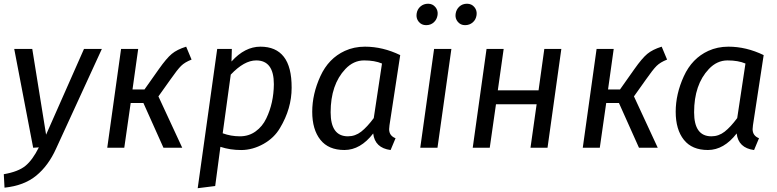

<svg xmlns="http://www.w3.org/2000/svg" viewBox="-29 -788 4143 1024"><path d="M514.2 -526.9 270 4.9Q229 95.7 164.1 148.9Q99.1 202.1 -4.9 212.9L-8.8 141.1Q68.4 127.9 106.7 96.4Q145 64.9 178.2 -2L147.9 0L46.9 -526.9H143.1L216.8 -69.8L418.9 -526.9Z M963.9 -539.1 992.7 -470.2Q956.5 -456.1 936.8 -436.5Q917 -417 879.9 -363.8L815.9 -273.9L942.9 0H842.8L735.8 -238.8H668L633.8 0H543L616.7 -526.9H708L677.7 -311H741.7L817.9 -418.9Q858.9 -477.1 887 -500.5Q915 -523.9 963.9 -539.1Z M1337.4 -465.8Q1273.4 -465.8 1201.7 -390.1L1158.7 -77.1Q1202.6 -61 1250.5 -61Q1298.3 -61 1334.5 -87.4Q1370.6 -113.3 1391.1 -156.2Q1430.7 -238.3 1431.6 -338.9Q1431.6 -465.8 1337.4 -465.8ZM1526.4 -319.8Q1526.4 -209 1464.4 -105.5Q1433.6 -52.7 1376.5 -20.5Q1318.8 11.7 1258.3 12.2Q1197.8 12.2 1146.5 -4.9L1118.7 204.1L1025.4 215.8L1129.4 -526.9H1207.5L1205.6 -460Q1276.9 -539.1 1359.9 -539.1Q1442.9 -539.1 1484.9 -484.9Q1526.9 -430.7 1526.4 -319.8Z M1813 -419.9Q1734.4 -336.9 1734.4 -189Q1734.4 -61 1826.7 -61Q1865.7 -61 1897.5 -85.9Q1929.2 -110.8 1964.4 -158.2L2008.3 -449.2Q1969.2 -465.8 1912.8 -465.8Q1856.4 -465.8 1813 -419.9ZM1917.5 -539.1Q2012.7 -539.1 2105.5 -494.1L2048.3 -120.1Q2046.4 -104 2046.4 -99.1Q2046.4 -64 2080.6 -50.8L2054.2 12.2Q1970.2 1 1961.4 -76.2Q1893.6 11.7 1808.3 12Q1723.1 12.2 1679.7 -42.5Q1636.2 -97.2 1636.2 -191.9Q1636.2 -286.6 1679.7 -381.6Q1723.1 -476.6 1810.1 -516.6Q1858.9 -539.1 1917.5 -539.1Z M2304.2 0H2212.4L2286.1 -526.9H2378.4ZM2420.9 -752.9Q2437.5 -768.1 2461.9 -768.1Q2486.3 -768.1 2501.2 -750Q2516.1 -731.9 2512.7 -707.5Q2509.3 -683.1 2492.2 -668.5Q2475.1 -653.8 2451.2 -653.8Q2427.2 -653.8 2412.4 -671.9Q2397.5 -689.9 2400.9 -713.9Q2404.3 -737.8 2420.9 -752.9ZM2213.4 -753.4Q2230.5 -768.1 2254.4 -768.1Q2278.3 -768.1 2293.2 -750Q2308.1 -731.9 2304.7 -708Q2301.3 -684.1 2284.7 -668.9Q2268.1 -653.8 2243.7 -653.8Q2219.2 -653.8 2204.3 -671.9Q2189.5 -689.9 2192.9 -714.4Q2196.3 -738.8 2213.4 -753.4Z M2833 -231.9H2616.2L2583 0H2492.2L2565.9 -526.9H2657.2L2626 -306.2H2843.3L2874 -526.9H2964.8L2891.1 0H2800.3Z M3500 -539.1 3528.8 -470.2Q3492.7 -456.1 3472.9 -436.5Q3453.1 -417 3416 -363.8L3352.1 -273.9L3479 0H3378.9L3272 -238.8H3204.1L3169.9 0H3079.1L3152.8 -526.9H3244.1L3213.9 -311H3277.8L3354 -418.9Q3395 -477.1 3423.1 -500.5Q3451.2 -523.9 3500 -539.1Z M3751.5 -419.9Q3672.9 -336.9 3672.9 -189Q3672.9 -61 3765.1 -61Q3804.2 -61 3835.9 -85.9Q3867.7 -110.8 3902.8 -158.2L3946.8 -449.2Q3907.7 -465.8 3851.3 -465.8Q3794.9 -465.8 3751.5 -419.9ZM3856 -539.1Q3951.2 -539.1 4043.9 -494.1L3986.8 -120.1Q3984.9 -104 3984.9 -99.1Q3984.9 -64 4019 -50.8L3992.7 12.2Q3908.7 1 3899.9 -76.2Q3832 11.7 3746.8 12Q3661.6 12.2 3618.2 -42.5Q3574.7 -97.2 3574.7 -191.9Q3574.7 -286.6 3618.2 -381.6Q3661.6 -476.6 3748.5 -516.6Q3797.4 -539.1 3856 -539.1Z"/></svg>

Font: FiraSans-Italic
Style: Italic
Weight: 400
Italic angle: -8°
Designer: Carrois Corporate & Edenspiekermann AG
Foundry: Carrois Corporate GbR & Edenspiekermann AG
Version: Version 3.106;PS 003.106;hotconv 1.0.70;makeotf.lib2.5.58329